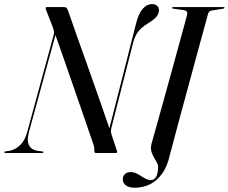

<svg xmlns="http://www.w3.org/2000/svg" viewBox="-54 -734 1096 921"><path d="M85 -101 215 -577 209.5 -573Q230.5 -513.5 251 -455Q271.5 -396.5 291 -340Q310.5 -283.5 328.8 -230.8Q347 -178 363.5 -130.5Q380 -83 394 -41.5Q397 -32.5 397.8 -27.2Q398.5 -22 398.5 -13.5Q398 -6.5 399.8 -3.2Q401.5 0 407 0H502Q506.5 0 507.5 -2.5Q508.5 -5 507 -10L482 -85.5Q478 -97.5 478 -103.8Q478 -110 479.5 -117.5L584.5 -529Q590 -550.5 599 -567Q608 -583.5 622 -596.8Q636 -610 655.5 -622Q684 -639 696 -653.2Q708 -667.5 708.5 -684.5Q709 -697.5 699.8 -706Q690.5 -714.5 674.5 -714.5Q651.5 -714.5 631.5 -692.8Q611.5 -671 599 -622.5L466.5 -101.5L475 -106Q459.5 -151 445 -193.2Q430.5 -235.5 415.8 -277.2Q401 -319 385.5 -363.2Q370 -407.5 352.5 -456.2Q335 -505 315.2 -560.8Q295.5 -616.5 272.5 -682.5Q269 -693 264.8 -696.5Q260.5 -700 253.5 -700H170.5Q167.5 -700 166.2 -699Q165 -698 164.8 -696Q164.5 -694 165 -691.5L200 -601.5Q203 -593.5 204.8 -585Q206.5 -576.5 203.5 -566.5L77 -102.5Q65.5 -59 42.2 -37.5Q19 -16 -8 -10.5L-27.5 -8Q-33.5 -7 -33.5 -3.5Q-33.5 -1.5 -31.5 -0.8Q-29.5 0 -25 0H149.5Q152 0 153.2 -1Q154.5 -2 154.5 -3.5Q154.5 -5.5 153 -6.5Q151.5 -7.5 149.5 -7.5L123.5 -11Q96 -16 85 -37.5Q74 -59 85 -101ZM943 -664.5Q941.5 -658 931 -619.8Q920.5 -581.5 904.5 -523.2Q888.5 -465 870 -396.2Q851.5 -327.5 832.8 -259.2Q814 -191 798.5 -132.5Q783 -74 773 -36.2Q763 1.5 761 8Q749 64 723.5 99.2Q698 134.5 664.2 150.5Q630.5 166.5 592.5 166.5Q564 166.5 549.2 154.8Q534.5 143 535 126Q535 111 545 101.2Q555 91.5 572 91.5Q586.5 91.5 599.2 97.2Q612 103 623.5 110.8Q635 118.5 646.5 124.2Q658 130 669.5 130Q683.5 130 693.5 116.5Q703.5 103 704.5 65.5Q704.5 57.5 700 48.5Q695.5 39.5 689.2 29.5Q683 19.5 677.8 8.2Q672.5 -3 670.5 -15.8Q668.5 -28.5 672.5 -43.5Q676.5 -57 687.2 -95.5Q698 -134 713 -188Q728 -242 745 -303.2Q762 -364.5 778.5 -424.8Q795 -485 809 -536Q823 -587 832 -620.2Q841 -653.5 842.5 -660Q846 -672.5 842.2 -678.2Q838.5 -684 827 -685.5L779 -692Q775 -692.5 773.2 -693.5Q771.5 -694.5 771.5 -696.5Q771.5 -698 773.2 -699Q775 -700 777.5 -700H1018.5Q1021 -700 1022 -699.2Q1023 -698.5 1023 -697Q1023 -695.5 1021.8 -694.2Q1020.5 -693 1016.5 -692.5L964.5 -684Q958 -683.5 954 -681.2Q950 -679 947.5 -675Q945 -671 943 -664.5Z"/></svg>

Font: Fraunces 120pt
Style: Italic
Weight: 400
Italic angle: -16°
Version: Version 1.000;[b76b70a41]